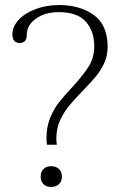

<svg xmlns="http://www.w3.org/2000/svg" viewBox="-20 -730 479 760"><path d="M164 -184Q164 -227 178 -262Q192 -297 212.5 -323.5Q233 -350 266 -385Q310 -433 331.5 -467.5Q353 -502 353 -547Q353 -607 319.5 -644.5Q286 -682 212 -682Q158 -682 122 -656Q86 -630 86 -592Q86 -560 58 -560Q29 -560 29 -594Q29 -624 53 -650.5Q77 -677 119.5 -693.5Q162 -710 214 -710Q297 -710 351.5 -670.5Q406 -631 406 -544Q406 -509 392.5 -480Q379 -451 360 -428Q341 -405 307 -370Q272 -334 252 -309.5Q232 -285 217.5 -253Q203 -221 203 -182Q203 -170 205 -157H166Q164 -167 164 -184ZM141 -31Q141 -50 152 -61Q163 -72 182 -72Q202 -72 213.5 -61Q225 -50 225 -31Q225 -12 213.5 -1Q202 10 182 10Q163 10 152 -1Q141 -12 141 -31Z"/></svg>

Font: Taviraj ExtraLight
Style: Regular
Weight: 275
Designer: Katatrad Team
Foundry: CadsonDemak
Version: Version 1.001